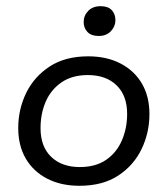

<svg xmlns="http://www.w3.org/2000/svg" viewBox="-20 -588 540 618"><path d="M235.7 10Q176.1 10 131.7 -13Q87.3 -36.1 63 -77.5Q38.7 -119 38.7 -175.8Q38.7 -236 64.1 -288.5Q89.6 -341 139.6 -373.8Q189.6 -406.7 263.9 -406.7Q323.6 -406.7 368 -383.6Q412.3 -360.6 436.7 -319.2Q461 -277.7 461 -220.9Q461 -161 435.8 -108.4Q410.5 -55.7 360.6 -22.9Q310.7 10 235.7 10ZM236.7 -50.3Q288.2 -50.3 322 -73.8Q355.7 -97.2 372.4 -136.3Q389.2 -175.4 389.2 -221.3Q389.2 -280.6 355.1 -313.5Q321.1 -346.4 262.9 -346.4Q212.1 -346.4 178 -322.9Q144 -299.5 127.2 -260.9Q110.5 -222.3 110.5 -175.4Q110.5 -116.1 144.7 -83.2Q179 -50.3 236.7 -50.3ZM297.4 -472.2Q273.9 -472.2 261.6 -485Q249.3 -497.9 249.3 -517.1Q249.3 -537.9 264 -553Q278.7 -568.1 303.9 -568.1Q327.5 -568.1 339.5 -555.6Q351.5 -543 351.5 -522.8Q351.5 -503.2 337 -487.7Q322.6 -472.2 297.4 -472.2Z"/></svg>

Font: Rokkitt SemiBold
Style: Italic
Weight: 600
Italic angle: -9°
Designer: Vernon Adams
Foundry: Vernon Adams
Version: Version 3.103